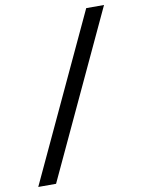

<svg xmlns="http://www.w3.org/2000/svg" viewBox="-99 -878 786 1062"><g transform="rotate(-10 293.5 -347.0)"><path d="M461 -811H561L128 117H28Z"/></g></svg>

Font: Montserrat_am3
Style: Regular
Weight: 400
Designer: Julieta Ulanovsky
Foundry: Julieta Ulanovsky, Armenina letters added by Vahan Hovhannisyan
Version: Version 2.001